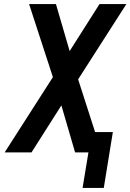

<svg xmlns="http://www.w3.org/2000/svg" viewBox="-20 -755 646 951"><path d="M389 176 418 0H352L284 -233L136 0H3L242 -373L124 -735H257L325 -502L473 -735H606L367 -362L451 -101H539L494 176Z"/></svg>

Font: Iosevka Aile Oblique
Style: Bold
Weight: 700
Italic angle: -9°
Designer: Belleve Invis
Foundry: Belleve Invis
Version: Version 31.1.0; ttfautohint (v1.8.4)